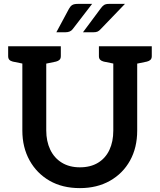

<svg xmlns="http://www.w3.org/2000/svg" viewBox="-20 -959 822 988"><path d="M391 9Q301 9 235 -29Q169 -67 132 -134Q95 -201 95 -287V-721H218V-288Q218 -232 238.5 -189Q259 -146 298 -122Q337 -98 391 -98Q446 -98 484.5 -121.5Q523 -145 543 -187.5Q563 -230 563 -287V-721H686V-287Q686 -199 649 -132.5Q612 -66 545.5 -28.5Q479 9 391 9ZM122 -721 110 -629 46 -642Q34 -645 28 -651.5Q22 -658 22 -670V-721ZM293 -721V-670Q293 -658 286.5 -651.5Q280 -645 268 -642L205 -629L193 -721ZM590 -721 578 -629 514 -642Q502 -645 495.5 -651.5Q489 -658 489 -670V-721ZM761 -721V-670Q761 -658 754.5 -651.5Q748 -645 736 -642L673 -629L660 -721ZM381 -939H454L354 -809Q342 -793 317 -793H270L335 -914Q342 -927 351.5 -933Q361 -939 381 -939ZM541 -939H623L498 -809Q490 -800 482 -796.5Q474 -793 461 -793H407L497 -914Q506 -927 515 -933Q524 -939 541 -939Z"/></svg>

Font: Aleo SemiBold
Style: Regular
Weight: 600
Designer: Alessio Laiso
Foundry: Alessio Laiso
Version: Version 2.001;gftools[0.9.29]